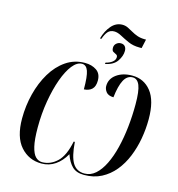

<svg xmlns="http://www.w3.org/2000/svg" viewBox="-145 -1164 1202 1299"><g transform="rotate(15 456.5 -514.5)"><path d="M428 -910Q443 -965 475 -1002Q507 -1039 552 -1039Q572 -1039 590 -1030.5Q608 -1022 627.5 -1010.5Q647 -999 670 -991Q693 -983 723 -983H731L717 -920H701Q657 -920 622.5 -935.5Q588 -951 560.5 -966Q533 -981 510 -981Q482 -981 466 -963Q450 -945 438 -910ZM507 -762Q534 -768 552.5 -782.5Q571 -797 571 -817Q571 -830 560.5 -834.5Q550 -839 539.5 -845.5Q529 -852 529 -872Q529 -891 542.5 -903Q556 -915 574 -915Q593 -915 603 -903Q613 -891 613 -872Q613 -836 588 -799.5Q563 -763 505 -752ZM264 10Q175 10 117 -55.5Q59 -121 59 -251Q59 -340 80.5 -424.5Q102 -509 142.5 -576.5Q183 -644 241.5 -684Q300 -724 374 -724Q422 -724 455 -701.5Q488 -679 488 -631Q488 -590 468 -570.5Q448 -551 412 -549Q412 -640 399 -676.5Q386 -713 356 -713Q321 -713 289 -672.5Q257 -632 232 -562.5Q207 -493 192 -404.5Q177 -316 177 -220Q177 -135 188.5 -87Q200 -39 220 -19.5Q240 0 266 0Q323 0 369.5 -43Q416 -86 437 -190H445Q452 -89 479.5 -44.5Q507 0 562 0Q605 0 639 -30Q673 -60 699 -113Q725 -166 742 -235Q759 -304 767.5 -382.5Q776 -461 776 -542Q776 -634 760 -673.5Q744 -713 711 -713Q672 -713 650 -671.5Q628 -630 619 -549Q582 -550 567 -569.5Q552 -589 552 -610Q552 -661 595.5 -692.5Q639 -724 705 -724Q787 -724 837.5 -660.5Q888 -597 888 -467Q888 -399 876 -331Q864 -263 839 -201.5Q814 -140 775 -92.5Q736 -45 683 -17.5Q630 10 562 10Q509 10 479.5 -18Q450 -46 431 -100Q402 -48 359.5 -19Q317 10 264 10Z"/></g></svg>

Font: Noto Serif Display ExtraCondensed SemiBold
Style: Italic
Weight: 600
Width: 2
Italic angle: -12°
Designer: Monotype Design Team
Foundry: Monotype Imaging Inc.
Version: Version 2.009